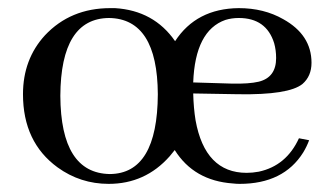

<svg xmlns="http://www.w3.org/2000/svg" viewBox="-20 -447 825 477"><path d="M573.2 -402.3Q641.6 -402.3 661.1 -339.8Q666 -322.3 666 -302.7Q666 -254.9 623 -244.1Q598.6 -238.3 555.7 -239.3L460 -242.2Q464.8 -371.1 540 -397.5Q555.7 -402.3 573.2 -402.3ZM129.9 -209Q130.9 -401.4 251 -402.3Q371.1 -400.4 372.1 -212.9Q371.1 -15.6 252.9 -14.6Q130.9 -16.6 129.9 -209ZM253.9 -426.8Q155.3 -426.8 91.8 -359.4Q37.1 -299.8 37.1 -212.9Q37.1 -93.8 123 -31.2Q179.7 9.8 250 9.8Q340.8 9.8 401.4 -58.6Q408.2 -66.4 414.1 -74.2Q461.9 2 558.6 8.8Q567.4 9.8 575.2 9.8Q684.6 9.8 733.4 -68.4Q742.2 -83 748 -98.6L722.7 -103.5Q691.4 -35.2 623 -20.5Q607.4 -17.6 592.8 -17.6Q489.3 -17.6 465.8 -148.4Q460.9 -178.7 460 -214.8L572.3 -212.9Q697.3 -210.9 731.4 -238.3Q753.9 -257.8 753.9 -291Q753.9 -360.4 683.6 -399.4Q635.7 -426.8 573.2 -426.8Q467.8 -425.8 415 -344.7Q362.3 -420.9 265.6 -426.8Q258.8 -426.8 253.9 -426.8Z"/></svg>

Font: Abhaya Libre Medium
Style: Regular
Weight: 500
Designer: Pushpananda Ekanayake, Sol Matas, Pathum Egodawatta
Foundry: Mooniak
Version: Version 1.050 ; ttfautohint (v1.6)